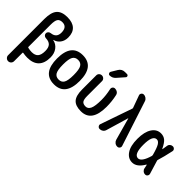

<svg xmlns="http://www.w3.org/2000/svg" viewBox="-10 -1533 2520 2520"><g transform="rotate(45 1250.0 -273.0)"><path d="M167 -511.7V-102.5Q167 -93.8 175.8 -91.8Q213.9 -83 245.1 -83Q305.7 -83 334 -115.2Q362.3 -147.5 362.3 -219.7Q362.3 -283.2 334.5 -313Q306.6 -342.8 247.1 -344.7Q228.5 -345.7 215.3 -358.9Q202.1 -372.1 202.1 -390.6Q202.1 -408.2 215.3 -421.4Q228.5 -434.6 248 -436.5Q341.8 -446.3 341.8 -540Q341.8 -646.5 253.9 -646.5Q206.1 -646.5 186.5 -617.7Q167 -588.9 167 -511.7ZM55.7 164.1V-508.8Q55.7 -631.8 102.5 -686Q149.4 -740.2 253.9 -740.2Q350.6 -740.2 400.4 -693.8Q450.2 -647.5 450.2 -558.6Q450.2 -497.1 418.5 -454.1Q386.7 -411.1 334 -398.4Q333 -398.4 333 -397.5Q333 -395.5 335 -394.5Q395.5 -382.8 433.1 -332.5Q470.7 -282.2 470.7 -209Q470.7 -100.6 416 -45.4Q361.3 9.8 255.9 9.8Q216.8 9.8 174.8 2Q167 0 167 8.8V164.1Q167 187.5 150.9 203.6Q134.8 219.7 111.8 219.7Q88.9 219.7 72.3 203.1Q55.7 186.5 55.7 164.1Z M825.2 -402.8Q801.8 -442.4 750 -442.4Q698.2 -442.4 674.8 -402.8Q651.4 -363.3 651.4 -260.3Q651.4 -157.2 674.8 -117.7Q698.2 -78.1 750 -78.1Q801.8 -78.1 825.2 -117.7Q848.6 -157.2 848.6 -260.3Q848.6 -363.3 825.2 -402.8ZM960 -260.3Q960 9.8 750 9.8Q540 9.8 540 -260.3Q540 -530.3 750 -530.3Q960 -530.3 960 -260.3Z M1250 9.8Q1150.4 9.8 1105.5 -39.6Q1060.5 -88.9 1060.5 -205.1V-466.8Q1060.5 -489.3 1076.2 -504.4Q1091.8 -519.5 1113.8 -519.5Q1135.7 -519.5 1151.9 -504.4Q1168 -489.3 1168 -466.8V-194.3Q1168 -127.9 1186 -103Q1204.1 -78.1 1250 -78.1Q1293.9 -78.1 1315.9 -125.5Q1337.9 -172.9 1337.9 -289.1Q1337.9 -373 1317.4 -465.8Q1312.5 -487.3 1324.7 -503.4Q1336.9 -519.5 1358.4 -519.5Q1383.8 -519.5 1403.3 -505.4Q1422.9 -491.2 1427.7 -466.8Q1449.2 -372.1 1449.2 -269.5Q1449.2 9.8 1250 9.8ZM1296.9 -764.6H1333Q1349.6 -764.6 1356.4 -750Q1363.3 -735.4 1351.6 -722.7L1267.6 -627Q1235.4 -589.8 1184.6 -589.8Q1168.9 -589.8 1161.1 -604.5Q1153.3 -619.1 1161.1 -632.8L1210.9 -715.8Q1240.2 -764.6 1296.9 -764.6Z M1590.8 0Q1569.3 0 1557.1 -17.1Q1544.9 -34.2 1551.8 -52.7L1704.1 -492.2Q1707 -500 1704.1 -507.8L1642.6 -677.7Q1635.7 -696.3 1647.9 -713.4Q1660.2 -730.5 1679.7 -730.5Q1705.1 -730.5 1725.6 -715.3Q1746.1 -700.2 1752.9 -676.8L1956.1 -53.7Q1962.9 -34.2 1950.7 -17.1Q1938.5 0 1917 0H1916Q1890.6 0 1870.6 -15.6Q1850.6 -31.2 1843.8 -54.7L1757.8 -364.3Q1757.8 -365.2 1755.9 -365.2Q1754.9 -365.2 1754.9 -364.3L1663.1 -53.7Q1656.2 -29.3 1636.2 -14.6Q1616.2 0 1590.8 0Z M2217.8 -435.5Q2141.6 -435.5 2141.6 -259.8Q2141.6 -84 2217.8 -84Q2281.2 -84 2325.2 -236.3Q2327.1 -241.2 2325.2 -252Q2295.9 -360.4 2272 -397.9Q2248 -435.5 2217.8 -435.5ZM2201.2 9.8Q2126 9.8 2078.6 -59.6Q2031.2 -128.9 2031.2 -259.8Q2031.2 -388.7 2077.6 -459.5Q2124 -530.3 2201.2 -530.3Q2249 -530.3 2283.7 -502.9Q2318.4 -475.6 2355.5 -397.5Q2356.4 -395.5 2358.4 -395Q2360.4 -394.5 2360.4 -397.5Q2367.2 -435.5 2372.1 -469.7Q2375 -492.2 2392.1 -505.9Q2409.2 -519.5 2430.7 -519.5Q2450.2 -519.5 2463.4 -504.4Q2476.6 -489.3 2471.7 -468.8Q2444.3 -339.8 2417 -253.9Q2414.1 -246.1 2417 -238.3Q2433.6 -188.5 2473.6 -51.8Q2478.5 -32.2 2466.8 -16.1Q2455.1 0 2434.6 0Q2411.1 0 2393.1 -15.1Q2375 -30.3 2371.1 -52.7Q2370.1 -58.6 2366.2 -76.7Q2362.3 -94.7 2360.4 -103.5Q2358.4 -109.4 2353.5 -103.5Q2288.1 9.8 2201.2 9.8Z"/></g></svg>

Font: Rounded Mgen+ 1m medium
Style: Regular
Weight: 500
Designer: [Source Han Sans]
Ryoko NISHIZUKA  (kana & ideographs); Paul D. Hunt (Latin, Greek & Cyrillic); Wenlong ZHANG  (bopomofo
Version: Version 1.059.20150602